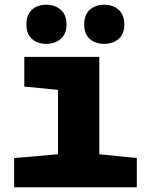

<svg xmlns="http://www.w3.org/2000/svg" viewBox="-20 -794 640 814"><path d="M40 0V-124L226 -140V-413L83 -427V-553H401V-140L560 -124V0ZM422 -608Q384 -608 360.5 -629Q337 -650 337 -690Q337 -732 361 -753Q385 -774 422 -774Q459 -774 483 -752.5Q507 -731 507 -690Q507 -650 483 -629Q459 -608 422 -608ZM176 -608Q139 -608 115.5 -629Q92 -650 92 -690Q92 -732 115.5 -753Q139 -774 176 -774Q213 -774 237.5 -752.5Q262 -731 262 -690Q262 -650 237.5 -629Q213 -608 176 -608Z"/></svg>

Font: Noto Sans Mono Black
Style: Regular
Weight: 900
Designer: Monotype Design Team
Foundry: Monotype Imaging Inc.
Version: Version 2.014